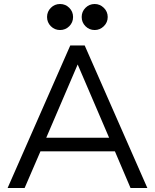

<svg xmlns="http://www.w3.org/2000/svg" viewBox="-20 -939 774 959"><path d="M632 0 554 -183H182L103 0H18L331 -712H403L716 0ZM211 -251H525L368 -617ZM215 -854Q215 -827 234 -808Q253 -789 280 -789Q307 -789 326 -808Q345 -827 345 -854Q345 -881 326 -900Q307 -919 280 -919Q253 -919 234 -900Q215 -881 215 -854ZM388 -854Q388 -827 407 -808Q426 -789 453 -789Q479 -789 498.5 -808Q518 -827 518 -854Q518 -881 498.5 -900Q479 -919 453 -919Q426 -919 407 -900Q388 -881 388 -854Z"/></svg>

Font: PRinguin Sans
Style: Regular
Weight: 400
Designer: Vernon Adams
Foundry: Vernon Adams
Version: ""